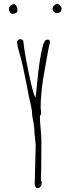

<svg xmlns="http://www.w3.org/2000/svg" viewBox="-20 -956 343 988"><path d="M270.5 -888.7Q296.9 -888.7 296.9 -911.6Q296.9 -919.4 290 -927.5Q283.2 -935.5 274.9 -935.5Q265.6 -935.5 258.1 -927.7Q250.5 -919.9 250.5 -910.6Q250.5 -902.8 256.8 -895.8Q263.2 -888.7 270.5 -888.7ZM44.9 -884.8Q54.7 -884.8 62.3 -889.4Q69.8 -894 69.8 -901.9Q69.8 -915.5 64.7 -925Q59.6 -934.6 49.8 -934.6Q41 -934.6 33.4 -926.5Q25.9 -918.5 25.9 -909.7Q25.9 -900.4 31.5 -892.6Q37.1 -884.8 44.9 -884.8ZM172.9 12.2Q183.1 12.2 189 3.7Q194.8 -4.9 194.8 -17.1Q194.8 -19 194.3 -20.5Q193.8 -22 193.8 -23.9L190.9 -26.9Q192.9 -85.9 192.9 -229Q192.9 -251.5 189.5 -289.1Q185.5 -332 185.5 -349.1V-356.9L191.9 -372.1Q191.9 -377.9 190.4 -388.7Q189 -399.9 189 -404.8Q189 -437 193.1 -478.8Q197.3 -520.5 202.1 -551.3Q210 -598.1 228.5 -700.2Q229.5 -706.5 232.9 -719.7Q236.8 -734.4 236.8 -741.2Q236.8 -746.6 234.4 -749Q232.4 -751 230.2 -751.5Q228 -752 225.6 -752Q223.1 -752 221.7 -752Q205.1 -752 192.4 -686Q179.2 -617.2 172.4 -540.5Q164.1 -458.5 162.6 -454.1Q154.3 -465.3 140.1 -524.9Q126 -584.5 113.8 -652.1Q101.6 -719.7 99.6 -747.1L87.9 -754.9Q79.6 -754.9 73.7 -750.5Q67.9 -746.1 67.9 -738.8Q67.9 -721.7 82.5 -673.8Q90.8 -645 98.1 -612.1Q105.5 -579.1 115.7 -526.9L128.9 -458Q129.4 -456.5 130.4 -451.4Q131.3 -446.3 134.3 -435.5Q144.5 -392.1 144.5 -378.9Q144.5 -362.8 150.9 -333Q156.7 -302.2 156.7 -286.1Q156.7 -271 160.2 -245.6Q163.6 -220.2 163.6 -205.1Q163.6 -180.2 161.1 -108.4Q158.7 -36.6 158.7 -12.2Q158.7 -2.9 162.4 4.6Q166 12.2 172.9 12.2Z"/></svg>

Font: Amatica SC
Style: Regular
Weight: 400
Version: Version 2.000